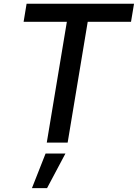

<svg xmlns="http://www.w3.org/2000/svg" viewBox="-20 -747 722 1006"><path d="M103.7 -632.8 119.3 -727.3H682.2L666.5 -632.8H439.6L334.5 0H225.1L330.3 -632.8ZM147.4 238.6 218.8 57.5H322.8L226.6 238.6Z"/></svg>

Font: Inter P Medium
Style: Italic
Weight: 500
Italic angle: 9.39999°
Designer: Rasmus Andersson
Foundry: rsms
Version: Version 3.018;git-588b23468